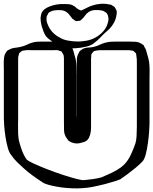

<svg xmlns="http://www.w3.org/2000/svg" viewBox="-50 -974 836 1048"><path d="M766 -539V-296Q766 -285 764 -256.5Q762 -228 757.5 -194Q753 -160 745.5 -131.5Q738 -103 727 -92Q713 -77 690 -58Q667 -39 644 -22Q621 -5 606 5Q586 13 564.5 19Q543 25 522 31Q504 35 486.5 39.5Q469 44 451 47Q429 51 400 53Q371 55 348 54Q337 54 313.5 52Q290 50 263.5 45.5Q237 41 213.5 34.5Q190 28 179 19Q157 5 130 -14.5Q103 -34 80 -55Q61 -72 43.5 -89Q26 -106 12 -127Q1 -138 -7 -166Q-15 -194 -20 -226.5Q-25 -259 -27 -287Q-29 -315 -29 -326V-589Q-29 -606 -29.5 -624Q-30 -642 -28 -658Q-27 -663 -26 -669Q-25 -675 -23 -679Q-22 -681 -20 -683.5Q-18 -686 -17 -688Q-16 -690 -14.5 -692.5Q-13 -695 -12 -696Q-10 -698 -7 -699.5Q-4 -701 -2 -702Q13 -711 31 -713Q49 -715 66 -719Q83 -723 99 -731Q115 -739 132 -743Q145 -746 158.5 -746.5Q172 -747 185 -747H247Q263 -747 279.5 -747Q296 -747 311 -742Q313 -741 317 -740.5Q321 -740 323 -738Q325 -737 327.5 -734.5Q330 -732 331 -730Q338 -726 340 -722Q343 -717 345 -710Q350 -700 352.5 -689.5Q355 -679 358 -668Q366 -646 367 -614Q368 -582 368 -559V-338Q370 -337 369 -336Q369 -336 369 -341V-613Q369 -631 369.5 -650Q370 -669 380 -685Q382 -690 385 -695Q387 -697 389.5 -698.5Q392 -700 394 -701Q396 -703 398 -704.5Q400 -706 402 -707Q416 -714 433 -714.5Q450 -715 465 -719Q481 -723 495 -730Q509 -737 525 -741Q539 -745 553.5 -746Q568 -747 583 -747H652Q670 -747 689 -746Q708 -745 724 -734L733 -728Q735 -727 736 -723.5Q737 -720 738 -718Q744 -710 747 -700.5Q750 -691 753 -680Q757 -667 760.5 -652.5Q764 -638 765 -624Q767 -604 766.5 -583Q766 -562 766 -539ZM49 -657V-330Q49 -315 48.5 -292Q48 -269 49 -246Q50 -223 53 -208Q58 -186 68.5 -156.5Q79 -127 95 -104Q104 -95 135.5 -80.5Q167 -66 209.5 -49.5Q252 -33 295 -19Q338 -5 369.5 3Q401 11 410 9Q433 7 457.5 3.5Q482 0 504 -6Q519 -13 542.5 -23Q566 -33 589 -46.5Q612 -60 627 -75Q650 -98 666 -133.5Q682 -169 689 -191Q694 -206 695.5 -232Q697 -258 697 -284.5Q697 -311 697 -326V-632Q697 -643 696.5 -652.5Q696 -662 694 -672Q694 -677 692 -683Q691 -686 686 -688Q684 -690 681.5 -693Q679 -696 676 -697Q674 -698 671 -698Q668 -698 666 -698Q659 -700 652.5 -700Q646 -700 639 -700H498Q485 -700 471 -697Q470 -696 467.5 -696Q465 -696 463 -695Q461 -694 458.5 -690.5Q456 -687 454 -685Q453 -684 451.5 -682Q450 -680 449 -678Q448 -676 448 -672.5Q448 -669 448 -667Q447 -660 447 -654Q447 -648 447 -642V-315Q447 -296 447 -276.5Q447 -257 442 -239Q440 -232 436 -223.5Q432 -215 427 -210Q420 -203 410.5 -199.5Q401 -196 391 -194Q385 -192 377.5 -191.5Q370 -191 363 -191Q358 -192 351 -193.5Q344 -195 340 -197Q336 -199 331 -201.5Q326 -204 323 -207Q321 -209 319.5 -212Q318 -215 316 -217Q300 -237 299.5 -264Q299 -291 299 -313V-633Q299 -643 299 -653.5Q299 -664 297 -673Q296 -677 293.5 -680.5Q291 -684 289 -687Q288 -688 288 -689.5Q288 -691 286 -692Q285 -694 281.5 -694.5Q278 -695 276 -696L266 -700Q259 -701 252 -700.5Q245 -700 238 -700H126Q116 -700 106 -700.5Q96 -701 86 -699Q83 -698 79 -698Q75 -698 72 -697Q69 -696 65 -692.5Q61 -689 55 -684Q53 -680 53 -676Q52 -672 50.5 -667.5Q49 -663 49 -657ZM572 -850Q562 -832 548 -817Q541 -810 532.5 -803Q524 -796 516 -788Q504 -776 492.5 -764Q481 -752 467 -742Q452 -727 421.5 -719.5Q391 -712 360.5 -710.5Q330 -709 315 -712Q300 -715 278 -724.5Q256 -734 235 -747.5Q214 -761 201 -776Q193 -788 187.5 -802Q182 -816 178 -830Q174 -845 172 -861Q170 -877 174 -893Q175 -895 175.5 -898Q176 -901 177 -903Q183 -916 194.5 -924.5Q206 -933 219 -938Q259 -954 302 -952Q310 -952 319.5 -951.5Q329 -951 336 -949Q341 -948 346.5 -945Q352 -942 356 -940Q362 -936 367.5 -930.5Q373 -925 380 -922Q382 -921 386 -919Q390 -917 392 -917Q395 -917 399.5 -919.5Q404 -922 407 -923Q418 -928 428.5 -933.5Q439 -939 451 -943Q473 -951 498 -953Q523 -955 545 -950Q548 -949 551.5 -949Q555 -949 558 -947Q560 -946 563 -944Q566 -942 569 -940Q571 -939 572.5 -938.5Q574 -938 575 -936Q577 -934 579 -930.5Q581 -927 582 -924Q583 -923 584 -921Q585 -919 586 -917Q588 -909 587 -899.5Q586 -890 584 -882Q581 -866 572 -850ZM540 -886Q539 -890 537 -894.5Q535 -899 532 -903L526 -907Q520 -911 515.5 -913.5Q511 -916 504 -917Q488 -920 467.5 -919Q447 -918 432 -907Q422 -900 414 -888.5Q406 -877 396 -868Q394 -867 391.5 -864.5Q389 -862 387 -861Q385 -860 381.5 -860Q378 -860 376 -860Q374 -860 370 -859Q366 -858 364 -859Q362 -860 359.5 -862Q357 -864 355 -865Q353 -867 350 -869Q347 -871 345 -872Q338 -880 332 -889Q326 -898 317 -905Q303 -917 283 -918.5Q263 -920 245 -917Q238 -916 233.5 -914Q229 -912 223 -909Q222 -908 220 -907.5Q218 -907 216 -905Q215 -904 214 -902Q213 -900 212 -898Q211 -895 208.5 -891.5Q206 -888 205 -885Q204 -881 204 -874.5Q204 -868 204 -863Q205 -855 208 -847Q211 -839 214 -832Q234 -790 278 -768Q293 -758 318.5 -753Q344 -748 369 -747.5Q394 -747 409 -750Q438 -753 463 -765Q486 -776 504.5 -793.5Q523 -811 533 -833Q536 -841 538.5 -849Q541 -857 542 -864Q543 -871 540 -886Z"/></svg>

Font: Rubik Vinyl
Style: Regular
Weight: 400
Designer: Hubert and Fischer, NaN
Foundry: Hubert and Fischer, NaN
Version: Version 2.200